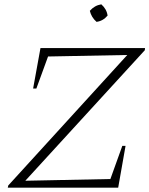

<svg xmlns="http://www.w3.org/2000/svg" viewBox="-20 -867 690 887"><path d="M649 -635 97 -32 490 -40 545 -193H560L526 0H16L18 -10L568 -613L202 -606L148 -458H133L167 -645H650ZM448 -847Q473 -825 477 -795Q456 -770 426 -766Q402 -787 395 -817Q417 -842 448 -847Z"/></svg>

Font: Piazzolla SC ExtraLight
Style: Italic
Weight: 200
Italic angle: -11.3°
Designer: Juan Pablo del Peral
Foundry: Huerta Tipografica
Version: Version 1.330